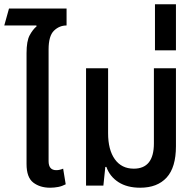

<svg xmlns="http://www.w3.org/2000/svg" viewBox="-23 -867 914 897"><path d="M211 10Q164 10 132.5 -14Q101 -38 101 -101V-619Q101 -675 115.5 -702Q130 -729 148 -744L147 -748H-3L19 -827H288V-748Q254 -748 229 -723.5Q204 -699 204 -636V-114Q204 -72 240 -72Q255 -72 272 -79L284 -6Q267 3 248.5 6.5Q230 10 211 10Z M632 10Q571 10 530.5 -16Q490 -42 474 -87H469L460 0H379V-548H482V-245Q482 -167 513.5 -123Q545 -79 602 -79Q696 -79 696 -197V-548H799V-184Q799 -85 755.5 -37.5Q712 10 632 10Z M701 -632V-847H799V-632Z"/></svg>

Font: Noto Sans Thai SemCond Med
Style: Regular
Weight: 500
Width: 4
Designer: Monotype Design Team
Foundry: Monotype Imaging Inc.
Version: Version 2.002; ttfautohint (v1.8.4.7-5d5b)